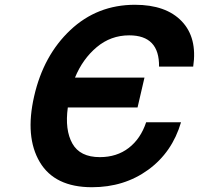

<svg xmlns="http://www.w3.org/2000/svg" viewBox="-20 -761 833 804"><path d="M123 -358Q162 -529 274.5 -635Q387 -741 545 -741Q675 -741 741 -672Q807 -603 789 -482H646Q648 -613 521 -613Q444 -613 385 -563.5Q326 -514 294 -436H585L556 -311H264Q251 -217 283 -160Q315 -103 398 -103Q469 -103 519 -141.5Q569 -180 592 -249H738Q701 -123 600.5 -50Q500 23 365 23Q209 23 146.5 -82.5Q84 -188 123 -358Z"/></svg>

Font: Miedinger
Style: Bold-Italic
Weight: 700
Italic angle: -13°
Version: Version 001.000